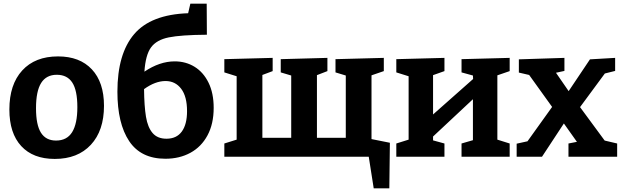

<svg xmlns="http://www.w3.org/2000/svg" viewBox="-20 -853 3391 1045"><path d="M546 -277Q546 -142 474.5 -65Q403 12 278 12Q160 12 95.5 -58Q31 -128 31 -257Q31 -393 101 -469.5Q171 -546 296 -546Q414 -546 480 -475.5Q546 -405 546 -277ZM176 -264Q176 -173 203 -130.5Q230 -88 285 -88Q344 -88 372.5 -133.5Q401 -179 401 -270Q401 -361 373.5 -403.5Q346 -446 289 -446Q232 -446 204 -401.5Q176 -357 176 -264Z M1143 -266Q1143 -179 1109.5 -116.5Q1076 -54 1016.5 -21.5Q957 11 880 11Q747 11 683 -85Q619 -181 619 -354Q619 -560 710 -667Q801 -774 1004 -781L1016 -833H1105L1106 -664Q965 -663 898.5 -649.5Q832 -636 802 -595Q772 -554 766 -463Q849 -519 931 -519Q991 -519 1039 -489.5Q1087 -460 1115 -403Q1143 -346 1143 -266ZM998 -248Q998 -328 966 -370Q934 -412 881 -412Q825 -412 764 -368Q765 -275 774.5 -217.5Q784 -160 810.5 -129Q837 -98 886 -98Q941 -98 969.5 -137Q998 -176 998 -248Z M2002 -443V-96L2102 -76L2099 172H2014L1987 0H1201V-72L1268 -93V-438L1201 -459V-531L1464 -538V-466L1408 -445V-103H1565V-442L1508 -459V-531L1762 -538V-466L1705 -444V-103H1862V-442L1806 -459V-531L2069 -538V-466Z M2754 -538V-466L2687 -443V-93L2754 -72V0H2492V-72L2554 -90V-313L2337 -110V-89L2399 -72V0H2137V-72L2204 -93V-438L2137 -459V-531L2399 -538V-466L2337 -444V-230L2555 -423L2554 -442L2492 -459V-531Z M3137 -270 3271 -88 3339 -72V0H3074V-72L3120 -81L3049 -181L2930 0H2792V-71L2851 -84L2985 -271L2860 -445L2804 -458V-530L3052 -538V-467L3006 -457L3075 -357L3191 -530L3328 -538V-467L3272 -453Z"/></svg>

Font: Bitter Pro
Style: Bold
Weight: 700
Designer: Sol Matas, and Bitter project Authors
Foundry: Sol Matas
Version: Version 1.010